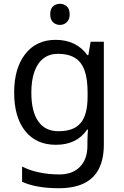

<svg xmlns="http://www.w3.org/2000/svg" viewBox="-20 -757 655 1017"><path d="M275 -546Q328 -546 370.5 -526Q413 -506 443 -465H448L460 -536H530V9Q530 85 504 136.5Q478 188 425 214Q372 240 290 240Q232 240 183.5 231.5Q135 223 97 206V125Q135 145 186 156Q237 167 295 167Q364 167 403.5 126.5Q443 86 443 16V-5Q443 -17 444 -39.5Q445 -62 446 -71H442Q414 -30 372.5 -10Q331 10 276 10Q172 10 113.5 -63Q55 -136 55 -267Q55 -395 113.5 -470.5Q172 -546 275 -546ZM287 -472Q242 -472 210.5 -448Q179 -424 162.5 -378Q146 -332 146 -266Q146 -167 182.5 -114.5Q219 -62 289 -62Q330 -62 359 -72.5Q388 -83 407 -105.5Q426 -128 435 -163Q444 -198 444 -246V-267Q444 -340 427.5 -385Q411 -430 376 -451Q341 -472 287 -472ZM298 -737Q318 -737 333.5 -723.5Q349 -710 349 -681Q349 -653 333.5 -639Q318 -625 298 -625Q276 -625 261 -639Q246 -653 246 -681Q246 -710 261 -723.5Q276 -737 298 -737Z"/></svg>

Font: gurmukhi15
Style: Book
Weight: 400
Designer: Jelle Bosma - Monotype Design Team
Foundry: Monotype Imaging Inc.
Version: Version 2.003